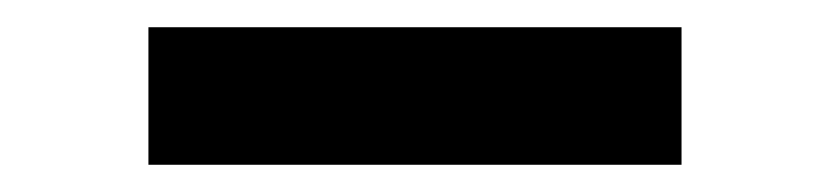

<svg xmlns="http://www.w3.org/2000/svg" viewBox="-20 -389 610 141"><path d="M480.5 -369V-268H89V-369Z"/></svg>

Font: Merriweather 28pt Black
Style: Regular
Weight: 900
Version: Version 2.100